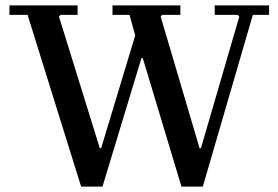

<svg xmlns="http://www.w3.org/2000/svg" viewBox="-20 -690 1029 710"><path d="M280 0 82 -635H15V-670H267V-635H204L198 -629L349 -142H354L480 -559L459 -635H396V-670H647V-635H580L574 -629L718 -142H723L865 -629L859 -635H774V-670H975V-635H915L730 0H651L508 -475H503L359 0Z"/></svg>

Font: Brygada 1918 Medium
Style: Regular
Weight: 500
Designer: Mateusz Machalski | Borys Kosmynka | Przemek Hoffer
Foundry: NIEPODLEGLA 2018
Version: Version 3.006